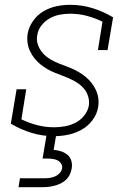

<svg xmlns="http://www.w3.org/2000/svg" viewBox="-20 -558 540 798"><path d="M205 8Q156 8 110.5 -6Q65 -20 25 -44L49 -187H89L69 -62Q100 -47 134 -38Q168 -29 205 -29Q227 -29 249.5 -33Q272 -37 293 -47.5Q314 -58 329.5 -77Q345 -96 349 -118Q352 -137 347 -155Q342 -173 331 -187Q320 -201 305.5 -211Q291 -221 275 -228.5Q259 -236 242 -242.5Q225 -249 208.5 -255.5Q192 -262 176.5 -271Q161 -280 147.5 -291Q134 -302 123 -316Q112 -330 104.5 -346Q97 -362 94.5 -380.5Q92 -399 95 -418Q100 -446 117.5 -471Q135 -496 160.5 -511Q186 -526 214.5 -532Q243 -538 271 -538Q320 -538 365 -524Q410 -510 450 -486L427 -350H387L406 -468Q375 -483 341.5 -492Q308 -501 271 -501Q250 -501 228.5 -497Q207 -493 187 -482Q167 -471 152.5 -452.5Q138 -434 135 -412Q131 -393 136.5 -375.5Q142 -358 152.5 -344Q163 -330 177.5 -319.5Q192 -309 208 -301.5Q224 -294 241 -288Q258 -282 274.5 -275Q291 -268 306.5 -259Q322 -250 335.5 -239Q349 -228 360 -214Q371 -200 378.5 -184Q386 -168 388.5 -150Q391 -132 388 -113Q383 -83 364 -58Q345 -33 318.5 -18.5Q292 -4 263 2Q234 8 205 8ZM57 220 63 183H163Q175 183 186 181.5Q197 180 208 175.5Q219 171 227.5 162Q236 153 238 142Q240 131 234 122Q228 113 219 108.5Q210 104 199 102.5Q188 101 177 101H157L174 0H214L203 65Q219 66 234 71Q249 76 260.5 85.5Q272 95 276.5 110.5Q281 126 278 142Q276 154 270.5 166.5Q265 179 255 188.5Q245 198 233 204Q221 210 208 213.5Q195 217 182.5 218.5Q170 220 157 220Z"/></svg>

Font: Iosevka Slab Extralight
Style: Italic
Weight: 200
Italic angle: -9°
Monospace: yes
Designer: Belleve Invis
Foundry: Belleve Invis
Version: Version 11.1.1; ttfautohint (v1.8.3)